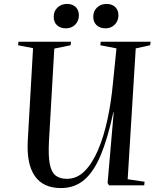

<svg xmlns="http://www.w3.org/2000/svg" viewBox="-20 -942 807 976"><path d="M629 -31 715 -18 713 0H534L527 -12L558 -371H556Q528 -240 492.5 -154.5Q457 -69 408 -27.5Q359 14 290 14Q200 14 157.5 -46.5Q115 -107 121 -224L148 -697L72 -712L74 -730H341L339 -712L256 -695L229 -226Q225 -150 233 -108.5Q241 -67 262.5 -50Q284 -33 320 -33Q371 -33 410 -72Q449 -111 478 -178.5Q507 -246 526 -333.5Q545 -421 554 -518L572 -696L490 -712L492 -730H746L743 -712L670 -696ZM454 -857Q454 -885 473 -903.5Q492 -922 522 -922Q549 -922 565.5 -906.5Q582 -891 582 -864Q582 -836 563.5 -817Q545 -798 516 -798Q488 -798 471 -814Q454 -830 454 -857ZM253 -857Q253 -885 272 -903.5Q291 -922 321 -922Q348 -922 364.5 -906.5Q381 -891 381 -864Q381 -836 362.5 -817Q344 -798 315 -798Q287 -798 270 -813.5Q253 -829 253 -857Z"/></svg>

Font: Literata 72pt Medium
Style: Italic
Weight: 500
Italic angle: -2°
Designer: Latin by Veronika Burian and Jose Scaglione. Greek by Irene Vlachou. Cyrillic by Vera Evstafieva
Foundry: TypeTogether
Version: Version 3.002